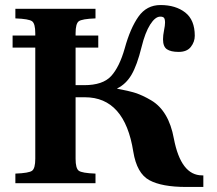

<svg xmlns="http://www.w3.org/2000/svg" viewBox="-20 -727 860 762"><path d="M30 -538V-586H120V-595Q120 -633 107.5 -642.5Q95 -652 41 -654V-692H359V-654Q305 -652 292.5 -642.5Q280 -633 280 -595V-586H370V-538H280V-389H314Q388 -389 421 -425Q454 -461 475 -535Q497 -615 529.5 -661Q562 -707 617 -707Q677 -707 715 -677.5Q753 -648 753 -585Q753 -561 737.5 -541Q722 -521 689 -521Q658 -521 642.5 -531.5Q627 -542 627 -571Q627 -587 631 -606.5Q635 -626 635 -637Q635 -651 631 -656Q627 -661 616 -661Q596 -661 576 -629.5Q556 -598 542 -541Q524 -468 502 -430.5Q480 -393 445 -376V-375Q489 -367 517.5 -358Q546 -349 580.5 -328.5Q615 -308 637.5 -270Q660 -232 670 -177Q698 -31 782 -31H787V15H719Q622 15 572.5 -12Q523 -39 509 -125Q475 -341 317 -341H280V-97Q280 -59 292.5 -49.5Q305 -40 359 -38V0H41V-38Q95 -40 107.5 -49.5Q120 -59 120 -97V-538Z"/></svg>

Font: Heuristica
Style: Bold
Weight: 700
Version: Version 1.0.2